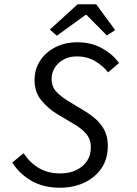

<svg xmlns="http://www.w3.org/2000/svg" viewBox="-20 -866 640 898"><path d="M260.8 12Q183.1 12 127.1 -20.3Q71.1 -52.6 37.3 -105.7L90.4 -149.3Q120.6 -103.9 162.9 -79.4Q205.2 -54.8 261.5 -54.8Q302.6 -54.8 335 -69.7Q367.4 -84.5 386.2 -112Q404.9 -139.5 404.9 -176.7Q404.9 -214.4 382.9 -240.2Q360.8 -266 323.7 -287.2L247.8 -332.2Q206 -357.3 173.8 -396.1Q141.6 -434.9 141.6 -491.6Q141.6 -541.9 167.5 -581.9Q193.5 -622 238.9 -645.1Q284.2 -668.3 342.5 -668.3Q406.6 -668.3 457.4 -640.1Q508.2 -611.9 536.6 -571.1L485.5 -527.7Q461.6 -558.2 424.6 -580.2Q387.6 -602.2 338.7 -602.2Q304 -602.2 277.7 -587.7Q251.3 -573.2 236.3 -549.5Q221.3 -525.7 221.3 -498.2Q221.3 -460.5 244 -436.7Q266.8 -412.8 297.5 -394.3L376.5 -346.5Q407.9 -327.4 432.3 -304.7Q456.7 -281.9 470.5 -252.6Q484.2 -223.4 484.2 -183.7Q484.2 -122.4 454.4 -78.8Q424.5 -35.3 373.9 -11.6Q323.4 12 260.8 12ZM246.1 -699 213 -727.5 343.1 -845.9H430L518.6 -725.3L479.8 -700.2L384.3 -796.5H380.3Z"/></svg>

Font: SourceCodeVF
Style: Italic
Weight: 200
Italic angle: -11°
Monospace: yes
Designer: Paul D. Hunt, Teo Tuominen
Foundry: Adobe
Version: Version 1.026;hotconv 1.1.0;makeotfexe 2.6.0